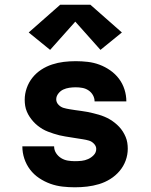

<svg xmlns="http://www.w3.org/2000/svg" viewBox="-20 -788 640 816"><path d="M298 8Q272 8 245.5 5Q219 2 194 -7Q169 -16 146.5 -31Q124 -46 108 -67Q92 -88 83.5 -113.5Q75 -139 75 -166H210Q210 -150 218.5 -137Q227 -124 240 -116Q253 -108 268 -105.5Q283 -103 298 -103Q313 -103 327 -104.5Q341 -106 354.5 -112Q368 -118 378.5 -129Q389 -140 389 -155Q389 -167 379.5 -177Q370 -187 358 -190.5Q346 -194 333 -196Q320 -198 307.5 -200Q295 -202 282.5 -204Q270 -206 257.5 -208Q245 -210 232.5 -213Q220 -216 208 -220Q196 -224 184 -228.5Q172 -233 161 -239.5Q150 -246 140 -254Q130 -262 121.5 -271.5Q113 -281 106 -291.5Q99 -302 94 -314Q89 -326 87 -338.5Q85 -351 85 -364Q85 -389 93.5 -413.5Q102 -438 118 -458Q134 -478 155.5 -492Q177 -506 201.5 -514Q226 -522 251 -525Q276 -528 302 -528Q328 -528 353.5 -525Q379 -522 403 -513Q427 -504 448.5 -489Q470 -474 485.5 -453.5Q501 -433 509 -408Q517 -383 517 -357H382Q382 -371 375 -383.5Q368 -396 356 -404Q344 -412 330 -414.5Q316 -417 302 -417Q288 -417 274.5 -415Q261 -413 249 -407.5Q237 -402 228 -390.5Q219 -379 219 -366Q219 -353 228.5 -343Q238 -333 250 -329.5Q262 -326 274.5 -324Q287 -322 300 -320Q313 -318 325.5 -316.5Q338 -315 350.5 -312.5Q363 -310 375.5 -307Q388 -304 400 -300.5Q412 -297 424 -292Q436 -287 447 -280.5Q458 -274 468 -266Q478 -258 486.5 -249Q495 -240 502 -229Q509 -218 514 -206Q519 -194 521 -181.5Q523 -169 523 -156Q523 -130 514 -105.5Q505 -81 488 -61Q471 -41 448.5 -27Q426 -13 401 -5.5Q376 2 350 5Q324 8 298 8ZM193 -576 102 -650 236 -768H364L498 -650L407 -576L300 -696Z"/></svg>

Font: Iosevka Custom Heavy Extended
Style: Regular
Weight: 900
Width: 7
Monospace: yes
Designer: Belleve Invis
Foundry: Belleve Invis
Version: Version 11.2.4; ttfautohint (v1.8.4)